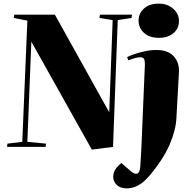

<svg xmlns="http://www.w3.org/2000/svg" viewBox="-20 -811 1068 1060"><path d="M583 -191 602 -700 529 -712 532 -730H709L706 -712L630 -700L604 0L487 15L153 -581L131 -28L234 -18L232 0H19L21 -18L103 -28L131 -697L56 -712L59 -730H283ZM745 -698Q745 -737 775 -764Q805 -791 857 -791Q904 -791 936 -763Q968 -735 968 -696Q968 -653 937 -627.5Q906 -602 858 -602Q805 -602 775 -629.5Q745 -657 745 -698ZM954 -160Q951 -94 917 -14Q883 66 806 158Q772 198 741 213.5Q710 229 681 229Q644 229 624.5 210Q605 191 605 167Q605 143 616 125.5Q627 108 650 89L702 134Q722 151 736 148Q750 145 754 114Q756 87 757.5 58Q759 29 761 -5L780 -457Q780 -478 774.5 -486.5Q769 -495 755 -495Q739 -495 718.5 -488.5Q698 -482 688 -478L682 -496Q696 -503 721.5 -512Q747 -521 779 -528Q811 -535 844 -535Q907 -535 938.5 -501Q970 -467 968 -414Z"/></svg>

Font: Literata 72pt ExtraBold
Style: Italic
Weight: 800
Italic angle: -2°
Designer: Latin by Veronika Burian and Jose Scaglione. Greek by Irene Vlachou. Cyrillic by Vera Evstafieva
Foundry: TypeTogether
Version: Version 3.002